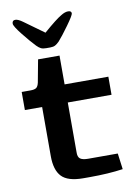

<svg xmlns="http://www.w3.org/2000/svg" viewBox="-88 -842 628 899"><g transform="rotate(-10 226.0 -393.0)"><path d="M102 -128V-362H20V-448H62Q81 -448 89.5 -454Q98 -460 102 -478L122 -585H224V-448H432V-362H224V-127Q223 -103 234.5 -94.5Q246 -86 272 -86H413L423 -10Q353 0 265 0H234Q161 0 131.5 -31Q102 -62 102 -128ZM49 -786Q62 -786 84 -770L178 -702Q240 -756 265 -770Q284 -782 299 -782Q315 -782 315 -770Q315 -761 282.5 -716Q250 -671 231 -650Q221 -640 212 -635Q203 -630 188 -630H168Q153 -630 144 -634.5Q135 -639 124 -650Q100 -675 67 -716.5Q34 -758 34 -770Q34 -786 49 -786Z"/></g></svg>

Font: Gold
Style: Regular
Weight: 400
Designer: jaiki
Version: Version 1.000